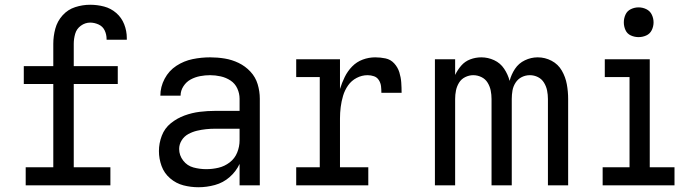

<svg xmlns="http://www.w3.org/2000/svg" viewBox="-20 -779 2920 807"><path d="M88 0H444V-76H290V-426H475V-501H290V-595Q290 -616 296 -637Q302 -658 320 -671Q338 -684 359 -684Q377 -684 394.5 -676Q412 -668 420 -651Q428 -634 428 -615V-612H513Q513 -616 513 -619Q513 -649 502 -677Q491 -705 468.5 -724.5Q446 -744 417.5 -751.5Q389 -759 359 -759Q327 -759 296 -749Q265 -739 243 -714.5Q221 -690 212.5 -658.5Q204 -627 204 -595V-501H80V-426H204V-76H88Z M814 8Q849 8 883.5 -1.5Q918 -11 945 -34.5Q972 -58 987 -90V0H1072V-364Q1072 -395 1063 -425Q1054 -455 1032.5 -478Q1011 -501 983 -514.5Q955 -528 924.5 -533Q894 -538 863 -538Q826 -538 789.5 -530.5Q753 -523 721.5 -502.5Q690 -482 672 -448Q654 -414 654 -377H739Q739 -377 739 -377Q739 -377 739 -377Q739 -398 751 -416.5Q763 -435 781.5 -445Q800 -455 821 -459Q842 -463 863 -463Q885 -463 907.5 -458Q930 -453 949 -440.5Q968 -428 977.5 -407Q987 -386 987 -364V-313H885Q852 -313 819.5 -309Q787 -305 755.5 -293.5Q724 -282 698 -261Q672 -240 660 -208.5Q648 -177 648 -144Q648 -112 659 -81.5Q670 -51 695 -29.5Q720 -8 751 0Q782 8 814 8ZM847 -68Q820 -68 793.5 -75Q767 -82 750 -104Q733 -126 733 -153Q733 -172 743.5 -189Q754 -206 771.5 -215.5Q789 -225 808 -229.5Q827 -234 846 -236Q865 -238 885 -238H987V-189Q987 -163 977 -138Q967 -113 945.5 -96.5Q924 -80 898.5 -74Q873 -68 847 -68Z M1225 0H1528V-76H1409V-281Q1409 -305 1412 -329Q1415 -353 1422 -376.5Q1429 -400 1443 -420Q1457 -440 1479 -451.5Q1501 -463 1525 -463Q1539 -463 1552 -458.5Q1565 -454 1572.5 -442Q1580 -430 1581.5 -416.5Q1583 -403 1583 -389H1668Q1668 -411 1666.5 -432.5Q1665 -454 1658.5 -475Q1652 -496 1637 -512.5Q1622 -529 1600.5 -533.5Q1579 -538 1557 -538Q1530 -538 1504.5 -528.5Q1479 -519 1460 -499.5Q1441 -480 1429 -455.5Q1417 -431 1409 -405V-530H1225V-455H1324V-76H1225Z M1808 0H1893V-363Q1893 -381 1896.5 -398.5Q1900 -416 1909.5 -431.5Q1919 -447 1935.5 -455Q1952 -463 1969 -463Q1987 -463 2003.5 -455Q2020 -447 2029.5 -431.5Q2039 -416 2042.5 -398.5Q2046 -381 2046 -363V0H2131V-363Q2131 -381 2134 -398.5Q2137 -416 2147 -431.5Q2157 -447 2173 -455Q2189 -463 2207 -463Q2225 -463 2241 -455Q2257 -447 2266.5 -431.5Q2276 -416 2279.5 -398.5Q2283 -381 2283 -363V0H2368V-363Q2368 -394 2362.5 -424.5Q2357 -455 2341.5 -482Q2326 -509 2298.5 -523.5Q2271 -538 2240 -538Q2212 -538 2186 -525.5Q2160 -513 2144.5 -489.5Q2129 -466 2122 -439Q2115 -466 2099 -490Q2083 -514 2057 -526Q2031 -538 2003 -538Q1979 -538 1956.5 -529.5Q1934 -521 1918.5 -503Q1903 -485 1893 -464V-530H1808Z M2513 0H2815V-76H2711V-530H2522V-455H2626V-76H2513ZM2664 -623Q2681 -623 2696.5 -630Q2712 -637 2719.5 -652.5Q2727 -668 2727 -685Q2727 -702 2719.5 -717.5Q2712 -733 2696.5 -740.5Q2681 -748 2664 -748Q2647 -748 2631.5 -740.5Q2616 -733 2609 -717.5Q2602 -702 2602 -685Q2602 -668 2609 -652.5Q2616 -637 2631.5 -630Q2647 -623 2664 -623Z"/></svg>

Font: Iosevka Sparkle
Style: Regular
Weight: 400
Designer: Belleve Invis
Foundry: Belleve Invis
Version: Version 4.5.0; ttfautohint (v1.8.3)